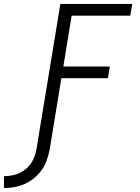

<svg xmlns="http://www.w3.org/2000/svg" viewBox="-112 -755 708 970"><path d="M-92 195Q-60 195 -28 188Q4 181 33.5 163.5Q63 146 86 120Q109 94 121 63Q133 32 139 0L198 -360H433L443 -419H208L250 -676H546L556 -735H193L72 0Q67 28 54 54.5Q41 81 16.5 100.5Q-8 120 -36 127.5Q-64 135 -92 135Z"/></svg>

Font: Iosevka Sparkle Light
Style: Italic
Weight: 300
Italic angle: -9°
Designer: Belleve Invis
Foundry: Belleve Invis
Version: Version 4.5.0; ttfautohint (v1.8.3)